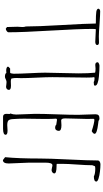

<svg xmlns="http://www.w3.org/2000/svg" viewBox="289 -996 720 1339"><g transform="rotate(90 649.5 -326.0)"><path d="M204.6 -24.9Q204.6 -123 192.9 -318.4Q181.2 -514.2 181.2 -611.8Q181.2 -626 182.1 -630.9Q183.1 -633.8 186 -633.8Q199.2 -633.8 229 -631.8Q258.8 -629.9 271.5 -629.9Q280.8 -629.9 287.1 -633.3Q293.5 -636.7 293.5 -643.1Q293.5 -655.8 275.4 -655.8L254.4 -655.3L232.9 -654.8Q206.5 -654.8 146 -659.7Q82 -664.1 59.1 -664.1Q44.4 -664.1 40 -652.8Q40 -641.1 60.5 -637.2Q79.6 -633.8 143.6 -633.8Q144 -566.9 154.3 -394.5Q164.1 -227.1 164.1 -146Q168 -135.3 168 -122.1L167 -104.5L166 -86.9L167 -50.8L168 -14.2L179.2 -5.9Q187 -5.9 195.8 -12Q204.6 -18.1 204.6 -24.9Z M515.6 0Q522 0 532.7 -5.9Q544.4 -11.2 551.3 -11.2Q557.1 -11.2 567.9 -9.8Q577.6 -7.8 584.5 -7.8Q593.8 -7.8 600.1 -13.4Q606.4 -19 606.4 -27.8Q606.4 -42 576.7 -42Q568.4 -42 562 -41.5Q555.7 -41 547.4 -41Q525.4 -41 525.4 -50.8L526.4 -53.2Q523.4 -57.6 523.4 -81.1Q523.4 -91.8 523.9 -99.1L524.4 -111.8Q524.4 -153.3 521 -221.7Q517.6 -289.6 517.6 -331.1Q517.6 -370.6 519 -450.2Q520.5 -529.3 520.5 -568.8Q520.5 -613.3 517.6 -622.1L522.5 -625Q543.5 -625 551.3 -619.1L574.2 -621.1Q576.7 -627 576.7 -628.9Q576.7 -639.6 559.1 -646Q539.1 -653.3 513.2 -655.3Q470.2 -659.2 437.5 -659.2Q431.2 -659.2 422.4 -655Q413.6 -650.9 413.6 -647Q413.6 -629.9 432.6 -629.9L444.8 -630.9L456.5 -631.8Q477.1 -631.8 486.3 -628.9Q491.2 -583.5 491.2 -513.2Q491.2 -483.4 488.8 -397Q486.3 -310.1 486.3 -279.8Q486.3 -247.6 490.2 -170.4Q493.7 -102.5 493.7 -61Q493.7 -57.6 492.2 -49.3Q490.2 -42 490.2 -40L486.3 -36.1H457.5L451.7 -30.8Q447.3 -27.8 445.8 -25.4Q444.3 -22.9 444.3 -19Q450.2 -8.8 471.7 -8.8Q476.1 -8.8 480 -9.3Q483.4 -9.8 488.3 -9.8Q492.2 0 515.6 0Z M773.9 -20.5Q773.4 -14.6 773.4 -7.8Q774.9 13.2 793.5 13.2H876Q919.4 13.2 919.4 -4.9Q919.4 -18.1 890.1 -18.1L871.1 -17.1L853 -16.1Q829.1 -16.1 820.3 -23.7Q811.5 -31.2 810.1 -54.2Q807.1 -94.7 807.1 -133.8L808.1 -205.1L809.1 -275.9Q809.1 -332 807.1 -355V-357.9L812 -362.8H816.4L849.1 -357.9Q855.5 -350.1 872.1 -350.1Q881.3 -350.1 886.7 -357.7Q892.1 -365.2 892.1 -376Q891.6 -394 853 -394Q850.6 -394 835.9 -393.1L819.3 -392.1Q805.2 -392.1 805.2 -419.9Q805.2 -451.2 807.1 -497.6Q809.1 -543.9 809.1 -575.2Q809.1 -599.6 808.1 -618.2L813 -624Q839.4 -623 894 -605Q912.6 -615.7 912.6 -625Q912.6 -634.3 894 -640.1Q875.5 -646 850.6 -648.9Q827.6 -651.4 821.3 -652.8Q816.4 -659.2 805.2 -659.2Q789.6 -659.2 783 -652.3Q776.4 -645.5 776.4 -630.9Q776.4 -606.4 778.3 -571.3Q780.3 -535.6 780.3 -511.2Q780.3 -454.1 776.9 -360.4Q773.4 -266.6 773.4 -210Q773.4 -192.9 775.9 -144Q778.3 -95.2 778.3 -78.1Q778.3 -57.1 771 -37.1L774.4 -33.2Q774.4 -26.4 773.9 -20.5Z M1119.6 -25.9Q1119.6 -50.3 1116.7 -97.7Q1113.8 -145.5 1113.8 -168.9V-282.2Q1113.8 -331.1 1131.8 -331.1Q1137.7 -331.1 1148.4 -328.1Q1159.7 -325.2 1165 -325.2Q1173.8 -325.2 1181.4 -330.8Q1189 -336.4 1189 -344.2Q1189 -359.9 1138.7 -359.9H1133.3Q1122.1 -359.9 1122.1 -362.8V-397.9Q1122.1 -436 1127 -502.9Q1131.8 -569.3 1131.8 -608.9Q1134.8 -615.7 1135.7 -619.6Q1137.2 -625 1138.2 -626.5Q1139.2 -627.9 1142.6 -628.9Q1147.5 -629.9 1154.8 -629.9Q1191.4 -629.9 1210 -620.1Q1245.6 -620.1 1245.6 -637.2Q1245.6 -646 1224.9 -652.6Q1204.1 -659.2 1175.5 -662.6Q1147 -666 1126 -666Q1115.2 -666 1106.9 -660.9Q1098.6 -655.8 1098.6 -647Q1098.6 -585 1091.8 -445.8Q1085 -306.2 1085 -244.1Q1085 -94.2 1075.7 -1L1095.7 14.2Q1119.6 14.2 1119.6 -25.9Z"/></g></svg>

Font: Amatica SC
Style: Regular
Weight: 400
Version: Version 2.000